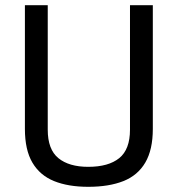

<svg xmlns="http://www.w3.org/2000/svg" viewBox="-20 -710 685 740"><path d="M320 10Q243 10 188.5 -12Q134 -34 105 -83Q76 -132 76 -213V-690H164V-210Q164 -134 205 -100.5Q246 -67 320 -67Q398 -67 439.5 -100.5Q481 -134 481 -210V-690H569V-213Q569 -133 540 -83.5Q511 -34 455.5 -12Q400 10 320 10Z"/></svg>

Font: Cairo Play Medium
Style: Regular
Weight: 500
Version: Version 3.119